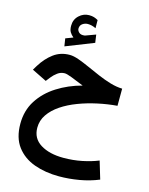

<svg xmlns="http://www.w3.org/2000/svg" viewBox="-154 -849 997 1282"><g transform="rotate(15 344.5 -208.0)"><path d="M235.4 -583Q218.8 -596.7 209.5 -612.5Q200.2 -628.4 200.2 -655.3Q200.2 -698.7 230.2 -726.6Q260.3 -754.4 298.8 -754.4Q318.8 -754.4 332.8 -750Q346.7 -745.6 361.3 -737.3L361.8 -681.2Q334 -695.3 305.7 -695.3Q286.1 -695.3 269.3 -683.6Q252.4 -671.9 252.4 -648.9Q252.9 -635.3 265.6 -623.5Q278.3 -611.8 304.2 -615.2Q305.2 -615.2 308.1 -616.2L377.4 -641.6L385.3 -586.4L192.4 -510.3L184.1 -563.5ZM638.2 -337.4 637.7 -218.8Q571.3 -213.4 503.4 -198.7Q435.5 -184.1 373.5 -160.6Q311.5 -137.2 262.9 -104.5Q214.4 -71.8 186.3 -30.5Q158.2 10.7 158.2 60.5Q158.2 134.3 219.5 172.4Q280.8 210.4 378.4 210.4Q444.3 210.4 506.1 197.8Q567.9 185.1 617.2 165L653.8 287.1Q590.8 313 520.5 325.2Q450.2 337.4 381.3 337.4Q287.1 337.4 210 309.6Q132.8 281.7 87.4 221.4Q42 161.1 42 64Q42 -27.3 86.9 -97.4Q131.8 -167.5 208 -215.8Q284.2 -264.2 377.9 -289.1Q329.1 -309.6 292.7 -323.5Q256.3 -337.4 242.2 -337.4Q214.8 -337.4 192.9 -321.3Q170.9 -305.2 155.3 -285.2L131.8 -255.4L29.8 -305.7L48.3 -336.4Q83.5 -393.6 131.3 -429.2Q179.2 -464.8 242.7 -464.8Q269 -464.8 304.7 -452.1Q340.3 -439.5 381.8 -420.7Q423.3 -401.9 467.3 -383.1Q511.2 -364.3 554.9 -351.3Q598.6 -338.4 638.2 -337.4Z"/></g></svg>

Font: Vazirmatn RD FD
Style: Bold
Weight: 700
Designer: Saber Rastikerdar
Foundry: Saber Rastikerdar
Version: Version 33.003